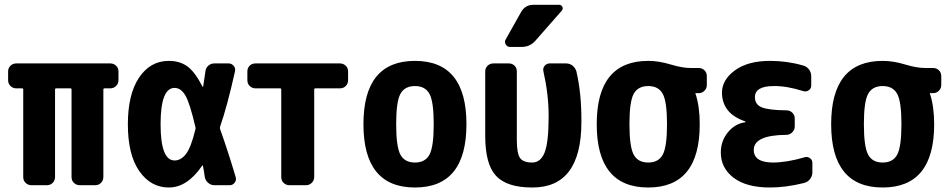

<svg xmlns="http://www.w3.org/2000/svg" viewBox="-20 -790 4040 819"><path d="M450.2 -519.5Q464.8 -519.5 475.1 -509.8Q485.4 -500 485.4 -485.4V-448.2Q485.4 -433.6 475.1 -423.3Q464.8 -413.1 450.2 -413.1H425.8Q420.9 -413.1 420.9 -408.2V-35.2Q420.9 -20.5 411.1 -10.3Q401.4 0 385.7 0H320.3Q305.7 0 295.4 -9.8Q285.2 -19.5 285.2 -35.2V-408.2Q285.2 -413.1 280.3 -413.1H219.7Q214.8 -413.1 214.8 -408.2V-35.2Q214.8 -20.5 205.1 -10.3Q195.3 0 179.7 0H114.3Q99.6 0 89.4 -9.8Q79.1 -19.5 79.1 -35.2V-408.2Q79.1 -413.1 74.2 -413.1H49.8Q35.2 -413.1 24.9 -422.9Q14.6 -432.6 14.6 -448.2V-485.4Q14.6 -500 24.9 -509.8Q35.2 -519.5 49.8 -519.5Z M813.5 -238.3Q815.4 -243.2 813.5 -248Q790 -349.6 771 -382.3Q752 -415 724.6 -415Q665 -415 665 -260.3Q665 -105.5 724.6 -105.5Q752 -105.5 773.4 -133.3Q794.9 -161.1 813.5 -238.3ZM918.9 -239.3Q953.1 -143.6 985.4 -34.2Q989.3 -21.5 981 -10.7Q972.7 0 960 0H894.5Q879.9 0 868.2 -9.8Q856.4 -19.5 853.5 -35.2Q852.5 -42 850.1 -58.1Q847.7 -74.2 845.7 -82Q845.7 -83 844.7 -84Q843.8 -85 842.8 -84Q779.3 9.8 700.2 9.8Q623 9.8 574.2 -60.1Q525.4 -129.9 525.4 -259.8Q525.4 -387.7 573.2 -459Q621.1 -530.3 700.2 -530.3Q745.1 -530.3 777.3 -508.3Q809.6 -486.3 843.8 -420.9Q844.7 -419.9 845.7 -419.9Q846.7 -419.9 846.7 -420.9Q850.6 -448.2 856.4 -486.3Q858.4 -501 869.1 -510.3Q879.9 -519.5 894.5 -519.5H955.1Q967.8 -519.5 976.6 -509.3Q985.4 -499 982.4 -485.4Q948.2 -333 918.9 -250Q917 -244.1 918.9 -239.3Z M1429.7 -519.5Q1444.3 -519.5 1454.6 -509.8Q1464.8 -500 1464.8 -485.4V-448.2Q1464.8 -433.6 1455.1 -423.3Q1445.3 -413.1 1429.7 -413.1H1325.2Q1320.3 -413.1 1320.3 -408.2V-35.2Q1320.3 -20.5 1310.1 -10.3Q1299.8 0 1285.2 0H1214.8Q1200.2 0 1189.9 -9.8Q1179.7 -19.5 1179.7 -35.2V-408.2Q1179.7 -413.1 1174.8 -413.1H1070.3Q1055.7 -413.1 1045.4 -422.9Q1035.2 -432.6 1035.2 -448.2V-485.4Q1035.2 -500 1044.9 -509.8Q1054.7 -519.5 1070.3 -519.5Z M1688 -130.4Q1706.1 -96.7 1750 -96.7Q1793.9 -96.7 1812 -130.4Q1830.1 -164.1 1830.1 -260.3Q1830.1 -356.4 1812 -389.6Q1793.9 -422.9 1750 -422.9Q1706.1 -422.9 1688 -389.6Q1669.9 -356.4 1669.9 -260.3Q1669.9 -164.1 1688 -130.4ZM1530.3 -260.3Q1530.3 -530.3 1750 -530.3Q1969.7 -530.3 1969.7 -260.3Q1969.7 9.8 1750 9.8Q1530.3 9.8 1530.3 -260.3Z M2394.5 -519.5Q2410.2 -519.5 2421.9 -510.3Q2433.6 -501 2438.5 -486.3Q2460.9 -391.6 2460 -269.5Q2460 10.7 2250 9.8Q2142.6 9.8 2096.2 -39.6Q2049.8 -88.9 2049.8 -210V-485.4Q2049.8 -500 2060.1 -509.8Q2070.3 -519.5 2085 -519.5H2150.4Q2165 -519.5 2174.8 -509.8Q2184.6 -500 2184.6 -485.4V-192.4Q2184.6 -135.7 2198.2 -116.2Q2211.9 -96.7 2250 -96.7Q2286.1 -96.7 2303.2 -139.6Q2320.3 -182.6 2320.3 -294.9Q2320.3 -386.7 2297.9 -486.3Q2294.9 -499 2303.2 -509.3Q2311.5 -519.5 2325.2 -519.5ZM2254.9 -769.5H2365.2Q2375 -769.5 2378.9 -760.7Q2382.8 -752 2376 -744.1L2263.7 -616.2Q2240.2 -589.8 2205.1 -589.8H2155.3Q2143.6 -589.8 2137.2 -600.6Q2130.9 -611.3 2136.7 -621.1L2203.1 -739.3Q2220.7 -769.5 2254.9 -769.5Z M2683.1 -130.4Q2701.2 -96.7 2745.1 -96.7Q2789.1 -96.7 2807.1 -130.4Q2825.2 -164.1 2825.2 -260.3Q2825.2 -356.4 2807.1 -389.6Q2789.1 -422.9 2745.1 -422.9Q2701.2 -422.9 2683.1 -389.6Q2665 -356.4 2665 -260.3Q2665 -164.1 2683.1 -130.4ZM2960 -500Q2974.6 -500 2984.9 -490.2Q2995.1 -480.5 2995.1 -464.8V-427.7Q2995.1 -413.1 2984.9 -402.8Q2974.6 -392.6 2960 -392.6H2947.3Q2946.3 -392.6 2946.3 -391.6V-390.6Q2947.3 -389.6 2947.3 -388.7Q2964.8 -335 2964.8 -259.8Q2964.8 9.8 2745.1 9.8Q2525.4 9.8 2525.4 -260.3Q2525.4 -530.3 2745.1 -530.3Q2790 -530.3 2840.3 -515.1Q2890.6 -500 2924.8 -500Z M3412.1 -119.1Q3423.8 -123 3434.6 -115.7Q3445.3 -108.4 3445.3 -94.7V-54.7Q3445.3 -39.1 3435.5 -26.4Q3425.8 -13.7 3411.1 -9.8Q3333 9.8 3264.6 9.8Q3164.1 9.8 3109.4 -31.7Q3054.7 -73.2 3054.7 -139.6Q3054.7 -188.5 3085 -225.6Q3115.2 -262.7 3159.2 -268.6Q3160.2 -268.6 3160.2 -269.5Q3160.2 -271.5 3158.2 -272.5Q3060.5 -305.7 3059.6 -394.5Q3059.6 -449.2 3114.7 -489.7Q3169.9 -530.3 3264.6 -530.3Q3337.9 -530.3 3405.3 -510.7Q3420.9 -506.8 3430.7 -494.1Q3440.4 -481.4 3440.4 -464.8V-424.8Q3440.4 -412.1 3429.7 -404.8Q3418.9 -397.5 3406.2 -401.4Q3335.9 -423.8 3280.3 -422.9Q3200.2 -422.9 3200.2 -375Q3200.2 -344.7 3228.5 -332.5Q3256.8 -320.3 3335 -319.3Q3349.6 -319.3 3359.9 -309.1Q3370.1 -298.8 3370.1 -284.2V-250Q3370.1 -236.3 3359.4 -225.6Q3348.6 -214.8 3335 -214.8Q3195.3 -213.9 3195.3 -150.4Q3195.3 -97.7 3275.4 -96.7Q3335.9 -96.7 3412.1 -119.1Z M3683.1 -130.4Q3701.2 -96.7 3745.1 -96.7Q3789.1 -96.7 3807.1 -130.4Q3825.2 -164.1 3825.2 -260.3Q3825.2 -356.4 3807.1 -389.6Q3789.1 -422.9 3745.1 -422.9Q3701.2 -422.9 3683.1 -389.6Q3665 -356.4 3665 -260.3Q3665 -164.1 3683.1 -130.4ZM3960 -500Q3974.6 -500 3984.9 -490.2Q3995.1 -480.5 3995.1 -464.8V-427.7Q3995.1 -413.1 3984.9 -402.8Q3974.6 -392.6 3960 -392.6H3947.3Q3946.3 -392.6 3946.3 -391.6V-390.6Q3947.3 -389.6 3947.3 -388.7Q3964.8 -335 3964.8 -259.8Q3964.8 9.8 3745.1 9.8Q3525.4 9.8 3525.4 -260.3Q3525.4 -530.3 3745.1 -530.3Q3790 -530.3 3840.3 -515.1Q3890.6 -500 3924.8 -500Z"/></svg>

Font: Rounded-L Mgen+ 1m bold
Style: Bold
Weight: 700
Designer: [Source Han Sans]
Ryoko NISHIZUKA  (kana & ideographs); Paul D. Hunt (Latin, Greek & Cyrillic); Wenlong ZHANG  (bopomofo
Version: Version 1.059.20150602